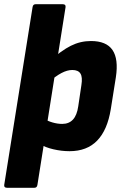

<svg xmlns="http://www.w3.org/2000/svg" viewBox="-29 -703 583 908"><path d="M4 185Q-11 185 -9 171L125 -669Q127 -683 139 -683H268Q283 -683 281 -669L148 171Q146 185 134 185ZM300 12Q262 12 223.5 3Q185 -6 161 -21L178 -142Q195 -131 219 -124Q243 -117 265 -117Q297 -117 316 -137.5Q335 -158 341 -200L356 -301Q362 -338 351.5 -355Q341 -372 313 -372Q289 -372 261.5 -357.5Q234 -343 200 -313L204 -413Q261 -464 306 -486.5Q351 -509 401 -509Q474 -509 503 -466.5Q532 -424 519 -338L495 -187Q479 -88 430.5 -38Q382 12 300 12Z"/></svg>

Font: Sofia Sans Black
Style: Italic
Weight: 900
Italic angle: -9°
Version: Version 4.100-B